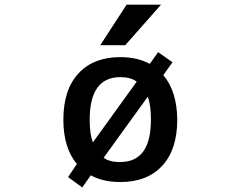

<svg xmlns="http://www.w3.org/2000/svg" viewBox="-20 -780 1040 833"><path d="M382.8 -162.1 573.2 -425.8Q546.9 -445.3 502 -445.3Q369.1 -445.3 369.1 -260.7Q369.1 -198.2 382.8 -162.1ZM429.7 -95.7Q456.1 -76.2 502 -77.1Q634.8 -77.1 634.8 -260.7Q634.8 -324.2 621.1 -360.4ZM374 -19.5 336.9 33.2 275.4 -11.7 313.5 -68.4Q254.9 -138.7 254.9 -260.7Q254.9 -390.6 320.3 -461.4Q385.7 -532.2 502 -532.2Q576.2 -532.2 629.9 -502.9L666 -553.7L728.5 -509.8L688.5 -454.1Q748 -383.8 749 -260.7Q749 -130.9 683.6 -60.5Q618.2 9.8 502 9.8Q426.8 9.8 374 -19.5ZM678.7 -759.8 523.4 -584H415L529.3 -759.8Z"/></svg>

Font: Gen Shin Gothic Monospace Medium
Style: Regular
Weight: 500
Designer: [Source Han Sans]
Ryoko NISHIZUKA  (kana & ideographs); Paul D. Hunt (Latin, Greek & Cyrillic); Wenlong ZHANG  (bopomofo
Version: Version 1.002.20150607